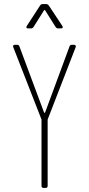

<svg xmlns="http://www.w3.org/2000/svg" viewBox="-20 -919 435 939"><path d="M183 -10V-332Q183 -336 182 -337L45 -688L44 -692Q44 -700 53 -700H64Q72 -700 75 -692L195 -370Q196 -367 198 -367Q200 -367 201 -370L320 -692Q323 -700 331 -700H342Q347 -700 349.5 -696.5Q352 -693 350 -688L214 -337Q213 -336 213 -332V-10Q213 0 203 0H193Q183 0 183 -10ZM111 -792 176 -892Q181 -899 188 -899H206Q213 -899 218 -893L285 -792L287 -787Q287 -780 278 -780H264Q257 -780 252 -787L201 -868Q200 -870 198 -870Q196 -870 195 -868L144 -787Q139 -780 132 -780H117Q111 -780 109.5 -783.5Q108 -787 111 -792Z"/></svg>

Font: Barlow Condensed Thin
Style: Regular
Weight: 250
Width: 3
Designer: Jeremy Tribby
Foundry: Tribby Type
Version: Version 1.408